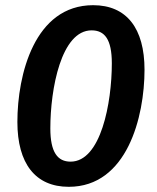

<svg xmlns="http://www.w3.org/2000/svg" viewBox="-20 -705 605 740"><path d="M339 -685C468 -685 537 -596 537 -436C537 -255 470 15 245 15C116 15 47 -75 47 -235C47 -417 113 -685 339 -685ZM333 -588C216 -588 174 -363 174 -210C174 -118 202 -82 252 -82C369 -82 411 -309 411 -461C411 -554 383 -588 333 -588Z"/></svg>

Font: Fira Sans Medium
Style: Italic
Weight: 500
Italic angle: -8°
Designer: bBox Type GmbH & Carrois Corporate GbR & Edenspiekermann AG
Foundry: bBox Type GmbH & Carrois Corporate GbR & Edenspiekermann AG
Version: Version 4.301;PS 004.301;hotconv 1.0.88;makeotf.lib2.5.64775